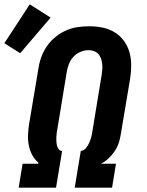

<svg xmlns="http://www.w3.org/2000/svg" viewBox="-57 -864 677 884"><path d="M29 0 47 -110H119L120 -115Q102 -130 91 -151Q80 -172 75.5 -195.5Q71 -219 72 -243.5Q73 -268 77 -293L120 -549Q124 -576 133.5 -602Q143 -628 159 -651.5Q175 -675 198 -693.5Q221 -712 246.5 -723.5Q272 -735 299.5 -739Q327 -743 353 -743Q385 -743 415 -737Q445 -731 470.5 -715.5Q496 -700 513.5 -676Q531 -652 539 -623.5Q547 -595 547 -563.5Q547 -532 542 -501L499 -245Q496 -225 489.5 -205.5Q483 -186 471 -168Q459 -150 443 -135Q427 -120 408 -110H477L459 0H287L315 -169Q329 -170 339 -182.5Q349 -195 354.5 -208Q360 -221 363.5 -235Q367 -249 369 -263L411 -519Q413 -532 414 -545Q415 -558 413.5 -570.5Q412 -583 408 -594.5Q404 -606 396 -615Q388 -624 376 -628.5Q364 -633 351 -633Q332 -633 313 -625Q294 -617 280.5 -602Q267 -587 260 -568.5Q253 -550 250 -531L208 -275Q206 -265 204.5 -255Q203 -245 202.5 -234.5Q202 -224 202.5 -214Q203 -204 205 -195Q207 -186 213 -177.5Q219 -169 229 -169L201 0ZM36 -619 -37 -665 80 -844 176 -783Z"/></svg>

Font: Iosevka Curly Slab XBdEx
Style: Italic
Weight: 800
Width: 7
Italic angle: -9°
Monospace: yes
Designer: Belleve Invis
Foundry: Belleve Invis
Version: Version 11.1.0; ttfautohint (v1.8.3)